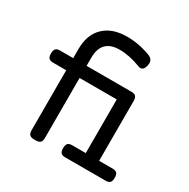

<svg xmlns="http://www.w3.org/2000/svg" viewBox="-148 -777 896 911"><g transform="rotate(30 300.0 -321.5)"><path d="M577.6 -33.2Q577.6 -15.1 570.6 -7.6Q563.5 0 546.9 0H325.7Q309.1 0 302 -7.6Q294.9 -15.1 294.9 -33.2Q294.9 -51.3 302 -58.8Q309.1 -66.4 325.7 -66.4H399.9V-360.4H196.3V-33.2Q196.3 -15.1 189.2 -7.6Q182.1 0 165.5 0H153.8Q137.2 0 130.1 -7.6Q123 -15.1 123 -33.2V-360.4H51.3Q34.7 -360.4 27.6 -367.9Q20.5 -375.5 20.5 -393.6Q20.5 -411.6 27.6 -419.2Q34.7 -426.8 51.3 -426.8H123V-477.1Q123 -555.2 168.2 -599.1Q213.4 -643.1 294.9 -643.1Q360.4 -643.1 424.8 -618.2Q448.2 -609.4 448.2 -585.9Q448.2 -580.6 446.8 -573.2Q439.9 -545.4 422.4 -545.4Q417 -545.4 410.6 -547.9Q348.6 -571.8 294.9 -571.8Q196.3 -571.8 196.3 -470.7V-426.8H442.4Q459 -426.8 466.1 -419.2Q473.1 -411.6 473.1 -393.6V-66.4H546.9Q563.5 -66.4 570.6 -58.8Q577.6 -51.3 577.6 -33.2Z"/></g></svg>

Font: Courier Prime
Style: Regular
Weight: 400
Designer: Alan Dague-Greene, Quote-Unquote Apps
Foundry: Quote-Unquote Apps
Version: Version 3.018